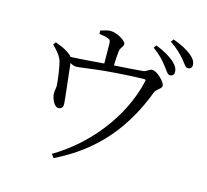

<svg xmlns="http://www.w3.org/2000/svg" viewBox="-121 -948 1242 1154"><g transform="rotate(15 500.0 -371.0)"><path d="M807 -643C828 -617 838 -595 854 -595C869 -595 879 -605 879 -621C879 -641 870 -659 845 -682C819 -704 782 -727 730 -747L717 -730C761 -699 787 -669 807 -643ZM899 -711C921 -686 930 -664 947 -664C962 -664 972 -672 972 -689C972 -709 962 -728 934 -750C908 -771 872 -790 820 -809L808 -791C854 -760 877 -736 899 -711ZM381 -725C401 -723 423 -720 436 -714C452 -708 453 -702 454 -681L455 -561C387 -556 305 -549 249 -547C244 -555 235 -562 220 -572C198 -587 170 -598 141 -609L129 -592C156 -564 183 -538 193 -500C201 -469 213 -388 214 -355C213 -338 208 -320 209 -308C210 -279 231 -229 259 -231C275 -232 286 -242 285 -264C285 -283 262 -469 258 -512C273 -503 283 -499 297 -499C332 -499 442 -525 707 -533C720 -533 723 -531 719 -517C668 -296 505 -81 291 45L308 67C555 -54 699 -235 789 -473C797 -492 829 -504 829 -522C829 -545 775 -599 744 -599C728 -599 712 -580 694 -578C653 -574 578 -569 514 -565C515 -593 517 -628 519 -649C521 -679 541 -685 541 -705C541 -724 484 -760 442 -760C421 -760 403 -753 380 -746Z"/></g></svg>

Font: Harano Aji Mincho KR
Style: Regular
Weight: 400
Foundry: Masamichi Hosoda
Version: HaranoAjiMinchoKR-Regular version 20230610;ttx 4.39.4